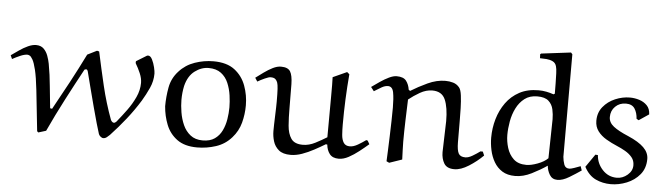

<svg xmlns="http://www.w3.org/2000/svg" viewBox="-66 -859 3648 1054"><g transform="rotate(5 1758.5 -332.5)"><path d="M668 -416Q667 -418 667 -422Q667 -428 669 -429L726 -464Q727 -465 732 -465Q745 -465 754.5 -446Q764 -427 769.5 -404Q775 -381 775 -369Q775 -328 757.5 -289.5Q740 -251 719 -216Q685 -161 645 -110.5Q605 -60 561 -13Q554 -6 545 1Q536 8 526 8Q518 8 510 1Q502 -6 500 -13Q494 -31 483 -69.5Q472 -108 459 -157Q446 -206 433 -256.5Q420 -307 409 -350Q408 -353 406 -356.5Q404 -360 400 -360Q391 -360 389 -355Q347 -278 299 -186Q251 -94 210 -5L168 8L161 2L137 -222Q129 -294 119.5 -333Q110 -372 100.5 -388.5Q91 -405 83.5 -408.5Q76 -412 72 -412Q55 -412 32 -402Q9 -392 -11 -381L-20 -401Q0 -415 23 -431Q46 -447 70 -458Q94 -469 114 -469Q141 -469 156.5 -453.5Q172 -438 180 -416Q188 -394 192 -373Q203 -313 208.5 -252Q214 -191 221 -130L232 -128Q275 -205 317 -283.5Q359 -362 398 -441L450 -467L462 -464Q482 -370 504 -277.5Q526 -185 559 -96Q561 -91 566 -86Q571 -81 577 -81Q580 -81 585 -84.5Q590 -88 592 -91Q618 -123 644 -158.5Q670 -194 688 -233Q706 -272 706 -312Q706 -337 694 -365Q682 -393 668 -416Z M1232 -59Q1197 -19 1146.5 -2.5Q1096 14 1043 14Q974 14 932.5 -16.5Q891 -47 872 -95Q853 -143 849 -196Q849 -248 858.5 -300Q868 -352 904 -391Q939 -430 989.5 -447.5Q1040 -465 1092 -465Q1166 -465 1209 -432Q1252 -399 1271 -347Q1290 -295 1290 -239Q1290 -190 1277.5 -143Q1265 -96 1232 -59ZM1069 -426Q1029 -426 993 -399Q957 -372 943 -316Q939 -297 937 -278Q935 -259 935 -239Q935 -208 941 -171Q947 -134 961.5 -101.5Q976 -69 1002.5 -48Q1029 -27 1070 -27Q1111 -27 1136.5 -45Q1162 -63 1176 -92Q1190 -121 1195.5 -155Q1201 -189 1201 -220Q1201 -251 1196 -286.5Q1191 -322 1177.5 -354Q1164 -386 1137.5 -406Q1111 -426 1069 -426Z M1965 -107 1973 -105 1984 -86Q1961 -66 1933 -44Q1905 -22 1877 -7Q1849 8 1823 8Q1789 8 1773 -12.5Q1757 -33 1754 -64L1746 -65Q1718 -48 1685.5 -30.5Q1653 -13 1620.5 -1.5Q1588 10 1558 10Q1515 10 1492.5 -9Q1470 -28 1461.5 -56Q1453 -84 1453 -112Q1453 -124 1453.5 -147Q1454 -170 1455 -195Q1456 -220 1456.5 -242Q1457 -264 1457 -275Q1457 -321 1455.5 -344.5Q1454 -368 1450.5 -378.5Q1447 -389 1440 -396Q1432 -405 1412 -405Q1402 -405 1380 -395Q1358 -385 1341 -375L1328 -395Q1348 -410 1371.5 -427Q1395 -444 1419 -456Q1443 -468 1464 -468Q1502 -468 1515 -447Q1528 -426 1529 -377.5Q1530 -329 1530 -244Q1530 -193 1533.5 -149Q1537 -105 1555.5 -78Q1574 -51 1620 -51Q1654 -51 1688 -68.5Q1722 -86 1751 -104Q1751 -153 1751.5 -214.5Q1752 -276 1752 -329Q1752 -364 1752 -391.5Q1752 -419 1751 -435L1828 -470L1841 -459Q1829 -320 1829 -181Q1829 -151 1831 -124.5Q1833 -98 1843.5 -81.5Q1854 -65 1878 -65Q1898 -65 1922 -79Q1946 -93 1965 -107Z M2171 -18 2101 6 2086 -1Q2087 -20 2088.5 -57Q2090 -94 2091.5 -138.5Q2093 -183 2094 -225.5Q2095 -268 2095 -298Q2095 -348 2089 -380.5Q2083 -413 2058 -413Q2042 -413 2023.5 -402.5Q2005 -392 1983 -378L1966 -400Q1987 -415 2011 -431.5Q2035 -448 2059 -459.5Q2083 -471 2101 -471Q2139 -471 2154 -451Q2169 -431 2173 -403L2181 -397Q2223 -423 2272.5 -446Q2322 -469 2370 -469Q2392 -469 2412.5 -463Q2433 -457 2447 -440Q2457 -428 2461 -396.5Q2465 -365 2466 -326.5Q2467 -288 2467 -256Q2467 -181 2467.5 -138Q2468 -95 2477.5 -77.5Q2487 -60 2515 -60Q2532 -60 2554 -73Q2576 -86 2595 -100H2608L2617 -79Q2583 -45 2539.5 -17.5Q2496 10 2460 10Q2419 10 2403.5 -16Q2388 -42 2388 -78L2393 -249Q2393 -324 2374.5 -367Q2356 -410 2303 -410Q2269 -410 2235 -390.5Q2201 -371 2174 -349Q2172 -295 2170 -233Q2168 -171 2168 -116Q2168 -95 2169 -71.5Q2170 -48 2171 -18Z M2876 -638 2875 -660 2880 -664 3043 -684 3051 -675V-110Q3053 -88 3060 -68Q3067 -48 3089 -48Q3097 -48 3116 -54.5Q3135 -61 3150 -67L3158 -44Q3129 -24 3093.5 -2.5Q3058 19 3029 19Q3000 19 2986 -4.5Q2972 -28 2970 -54Q2932 -28 2886 -5Q2840 18 2796 18Q2753 18 2724.5 0Q2696 -18 2679 -47.5Q2662 -77 2654.5 -112Q2647 -147 2647 -180Q2647 -233 2661.5 -283Q2676 -333 2705 -373.5Q2734 -414 2778.5 -438Q2823 -462 2884 -462Q2906 -462 2926.5 -458Q2947 -454 2967 -447L2974 -451Q2974 -478 2973.5 -508Q2973 -538 2972 -563.5Q2971 -589 2967 -602Q2962 -620 2946.5 -627.5Q2931 -635 2912 -636.5Q2893 -638 2876 -638ZM2970 -95 2974 -310Q2974 -337 2968 -364.5Q2962 -392 2942 -410Q2922 -428 2880 -428Q2838 -428 2810 -406.5Q2782 -385 2765 -351Q2748 -317 2741 -277.5Q2734 -238 2734 -203Q2734 -168 2745 -132Q2756 -96 2781.5 -72Q2807 -48 2852 -48Q2878 -48 2914 -61.5Q2950 -75 2970 -95Z M3500 -383 3445 -346 3433 -353Q3431 -386 3416.5 -408.5Q3402 -431 3368 -431Q3333 -431 3309.5 -408Q3286 -385 3286 -350Q3286 -320 3313.5 -298.5Q3341 -277 3396 -254Q3454 -229 3482.5 -201Q3511 -173 3511 -138Q3511 -87 3482.5 -52.5Q3454 -18 3410.5 -0.5Q3367 17 3323 17Q3278 17 3239.5 -1Q3201 -19 3176 -66L3225 -137L3239 -136Q3242 -90 3274 -55.5Q3306 -21 3353 -21Q3385 -21 3411.5 -43.5Q3438 -66 3438 -97Q3438 -123 3423 -141Q3408 -159 3385.5 -172Q3363 -185 3339 -195Q3308 -208 3279 -225Q3250 -242 3232 -266Q3214 -290 3214 -323Q3214 -368 3240 -400Q3266 -432 3306 -449Q3346 -466 3387 -466Q3413 -466 3438.5 -458Q3464 -450 3481.5 -432Q3499 -414 3500 -383Z"/></g></svg>

Font: Aref Ruqaa Ink
Style: Regular
Weight: 400
Designer: Abdullah Aref
Version: Version 1.005